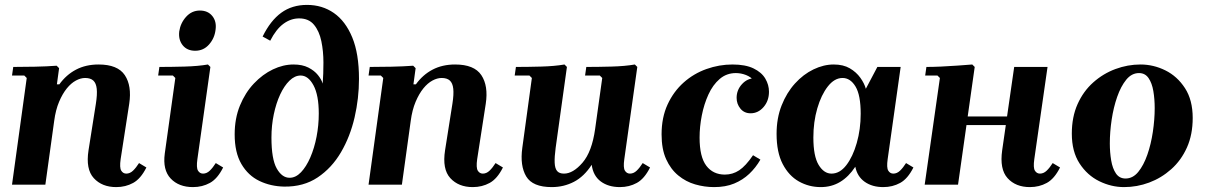

<svg xmlns="http://www.w3.org/2000/svg" viewBox="-20 -753 4913 783"><path d="M547 -88 577 -70Q554 -24 523 -7Q492 10 454 10Q396 10 362.5 -26.5Q329 -63 341 -140L371 -330Q377 -368 374.5 -391Q372 -414 360.5 -424.5Q349 -435 327 -435Q309 -435 289.5 -424.5Q270 -414 252.5 -392.5Q235 -371 221 -338Q207 -305 201 -260L165 0H29L89 -435L79 -445H29L34 -480Q73 -480 122 -481Q171 -482 211 -485L221 -475L212 -409H222Q250 -448 290 -469Q330 -490 382 -490Q460 -490 489 -446.5Q518 -403 507 -330L472 -104Q467 -69 474.5 -57Q482 -45 495 -45Q510 -45 522.5 -57Q535 -69 547 -88Z M860 -88 890 -70Q867 -24 836 -7Q805 10 767 10Q709 10 676 -25Q643 -60 652 -127L695 -435L685 -445H625L630 -480Q677 -480 732.5 -481.5Q788 -483 828 -490L838 -480L785 -104Q780 -69 787.5 -57Q795 -45 808 -45Q823 -45 835.5 -57Q848 -69 860 -88ZM776 -546Q743 -546 725 -568.5Q707 -591 711 -625Q716 -659 739 -684.5Q762 -710 795 -710Q828 -710 846 -687.5Q864 -665 859 -631Q855 -597 832.5 -571.5Q810 -546 776 -546Z M1139 8Q1084 7 1038 -15Q992 -37 964.5 -84Q937 -131 937 -205Q937 -270 958.5 -322.5Q980 -375 1015.5 -412.5Q1051 -450 1093 -470Q1135 -490 1177 -490Q1213 -490 1237.5 -477.5Q1262 -465 1276.5 -447Q1291 -429 1296 -412Q1299 -452 1299 -498Q1299 -544 1290.5 -585Q1282 -626 1260.5 -652Q1239 -678 1200 -678Q1166 -678 1136 -656Q1106 -634 1082 -587L1051 -604Q1083 -669 1127 -701Q1171 -733 1232 -733Q1294 -733 1341.5 -700Q1389 -667 1416.5 -600.5Q1444 -534 1444 -431Q1444 -352 1426 -274Q1408 -196 1370.5 -132Q1333 -68 1275.5 -29.5Q1218 9 1139 8ZM1161 -28Q1186 -28 1207.5 -50.5Q1229 -73 1245.5 -111Q1262 -149 1271 -195.5Q1280 -242 1280 -290Q1280 -365 1258.5 -405Q1237 -445 1206 -445Q1182 -445 1160.5 -424Q1139 -403 1122.5 -367.5Q1106 -332 1096.5 -286.5Q1087 -241 1087 -192Q1087 -104 1108.5 -66Q1130 -28 1161 -28Z M2001 -88 2031 -70Q2008 -24 1977 -7Q1946 10 1908 10Q1850 10 1816.5 -26.5Q1783 -63 1795 -140L1825 -330Q1831 -368 1828.5 -391Q1826 -414 1814.5 -424.5Q1803 -435 1781 -435Q1763 -435 1743.5 -424.5Q1724 -414 1706.5 -392.5Q1689 -371 1675 -338Q1661 -305 1655 -260L1619 0H1483L1543 -435L1533 -445H1483L1488 -480Q1527 -480 1576 -481Q1625 -482 1665 -485L1675 -475L1666 -409H1676Q1704 -448 1744 -469Q1784 -490 1836 -490Q1914 -490 1943 -446.5Q1972 -403 1961 -330L1926 -104Q1921 -69 1928.5 -57Q1936 -45 1949 -45Q1964 -45 1976.5 -57Q1989 -69 2001 -88Z M2601 -88 2631 -70Q2608 -24 2577 -7Q2546 10 2508 10Q2461 10 2430 -13Q2399 -36 2393 -81Q2362 -33 2320.5 -11.5Q2279 10 2230 10Q2152 10 2126 -33.5Q2100 -77 2110 -150L2149 -435L2139 -445H2079L2084 -480Q2131 -480 2186.5 -481.5Q2242 -483 2282 -490L2292 -480L2246 -150Q2241 -113 2242 -89.5Q2243 -66 2252 -55.5Q2261 -45 2280 -45Q2317 -45 2355.5 -89.5Q2394 -134 2407 -227L2436 -435L2426 -445H2366L2371 -480Q2418 -480 2473.5 -481.5Q2529 -483 2569 -490L2579 -480L2526 -104Q2521 -69 2528.5 -57Q2536 -45 2549 -45Q2564 -45 2576.5 -57Q2589 -69 2601 -88Z M2892 10Q2853 10 2815 -1Q2777 -12 2746 -37.5Q2715 -63 2696.5 -104Q2678 -145 2678 -205Q2678 -274 2702.5 -327Q2727 -380 2768 -416.5Q2809 -453 2861 -471.5Q2913 -490 2967 -490Q3020 -490 3053 -474Q3086 -458 3101 -432.5Q3116 -407 3116 -379Q3116 -342 3094 -316.5Q3072 -291 3041 -291Q3015 -291 2999.5 -310Q2984 -329 2984 -354Q2984 -386 3006 -410Q3028 -434 3059 -434Q3084 -434 3095 -419.5Q3106 -405 3106 -388L3070 -379Q3070 -405 3056.5 -422Q3043 -439 3022.5 -447Q3002 -455 2981 -455Q2943 -455 2915 -431Q2887 -407 2869 -367.5Q2851 -328 2842 -282Q2833 -236 2833 -192Q2833 -113 2860.5 -77Q2888 -41 2936 -41Q2968 -41 2994.5 -58.5Q3021 -76 3051 -120L3081 -102Q3062 -69 3035.5 -44Q3009 -19 2974 -4.5Q2939 10 2892 10Z M3147 -207Q3147 -271 3167.5 -323Q3188 -375 3222 -412.5Q3256 -450 3297.5 -470Q3339 -490 3380 -490Q3419 -490 3445.5 -474.5Q3472 -459 3488.5 -436Q3505 -413 3511 -391L3558 -480H3653L3600 -104Q3595 -69 3602.5 -57Q3610 -45 3623 -45Q3638 -45 3650.5 -57Q3663 -69 3675 -88L3705 -70Q3682 -24 3651 -7Q3620 10 3582 10Q3537 10 3506.5 -11.5Q3476 -33 3468 -73Q3441 -32 3406 -11Q3371 10 3327 10Q3279 10 3238 -13Q3197 -36 3172 -84Q3147 -132 3147 -207ZM3297 -192Q3297 -116 3318.5 -80.5Q3340 -45 3371 -45Q3405 -45 3431.5 -79.5Q3458 -114 3474 -170Q3490 -226 3490 -289Q3490 -365 3469 -400Q3448 -435 3416 -435Q3383 -435 3356 -400.5Q3329 -366 3313 -311Q3297 -256 3297 -192Z M3751 0 3813 -435 3803 -445H3753L3758 -480Q3784 -480 3817.5 -481.5Q3851 -483 3885 -485.5Q3919 -488 3945 -490L3955 -480L3887 0ZM3884 -243 3889 -278H4161L4156 -243ZM4273 -88 4303 -70Q4280 -24 4249 -7Q4218 10 4180 10Q4122 10 4089 -26.5Q4056 -63 4067 -140L4116 -480H4252L4198 -104Q4193 -69 4200.5 -57Q4208 -45 4221 -45Q4236 -45 4248.5 -57Q4261 -69 4273 -88Z M4631 -490Q4684 -490 4732.5 -466Q4781 -442 4812.5 -393.5Q4844 -345 4844 -272Q4844 -204 4820.5 -151.5Q4797 -99 4756.5 -63Q4716 -27 4666.5 -8.5Q4617 10 4564 10Q4512 10 4463 -14Q4414 -38 4382.5 -86.5Q4351 -135 4351 -208Q4351 -276 4374.5 -328.5Q4398 -381 4438.5 -417Q4479 -453 4529 -471.5Q4579 -490 4631 -490ZM4570 -25Q4600 -25 4622 -52Q4644 -79 4659 -122Q4674 -165 4681.5 -215.5Q4689 -266 4689 -312Q4689 -349 4683.5 -381.5Q4678 -414 4664 -434.5Q4650 -455 4625 -455Q4595 -455 4573 -428Q4551 -401 4536 -358Q4521 -315 4513.5 -265Q4506 -215 4506 -168Q4506 -132 4511.5 -99Q4517 -66 4531 -45.5Q4545 -25 4570 -25Z"/></svg>

Font: Brygada 1918
Style: Italic
Weight: 400
Italic angle: -8°
Designer: Mateusz Machalski | Borys Kosmynka | Przemek Hoffer
Foundry: NIEPODLEGLA 2018
Version: Version 3.006